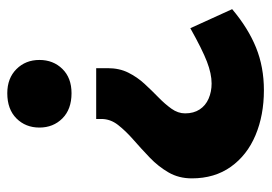

<svg xmlns="http://www.w3.org/2000/svg" viewBox="-126 -408 727 514"><g transform="rotate(-90 237.0 -151.5)"><path d="M252 192Q185 192 131.5 169.5Q78 147 47 103.5Q16 60 16 -1Q16 -36 32 -63.5Q48 -91 71.5 -113.5Q95 -136 119 -157Q143 -178 159 -198.5Q175 -219 175 -243V-257H311V-226Q311 -195 299 -171Q287 -147 269 -127.5Q251 -108 233 -90.5Q215 -73 202.5 -55.5Q190 -38 190 -19Q190 4 200.5 20Q211 36 229.5 44Q248 52 270 52Q296 52 328.5 39.5Q361 27 418 -5L469 107Q418 150 366 171Q314 192 252 192ZM244 -323Q201 -323 176.5 -347.5Q152 -372 152 -409Q152 -446 176.5 -470.5Q201 -495 244 -495Q284 -495 308.5 -470.5Q333 -446 333 -409Q333 -372 309 -347.5Q285 -323 244 -323Z"/></g></svg>

Font: Gantari ExtraBold
Style: Regular
Weight: 800
Version: Version 1.000